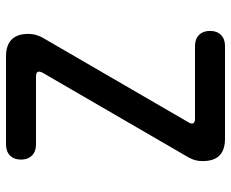

<svg xmlns="http://www.w3.org/2000/svg" viewBox="-85 -685 770 640"><g transform="rotate(-90 300.0 -365.0)"><path d="M158 0Q120 0 101.5 -18.5Q83 -37 83 -75Q83 -88 86 -99Q89 -110 95 -121L377 -607Q383 -618 380.5 -624Q378 -630 364 -630H138Q115 -630 101.5 -643.5Q88 -657 88 -680Q88 -703 101.5 -716.5Q115 -730 139 -730H432Q469 -730 488 -711.5Q507 -693 507 -656Q507 -643 504 -631.5Q501 -620 495 -609L213 -123Q206 -112 209 -106Q212 -100 225 -100H467Q490 -100 503.5 -86.5Q517 -73 517 -50Q517 -27 503.5 -13.5Q490 0 467 0Z"/></g></svg>

Font: Maple Mono Normal NL Medium
Style: Regular
Weight: 500
Monospace: yes
Designer: subframe7536
Version: Version 7.000